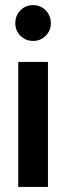

<svg xmlns="http://www.w3.org/2000/svg" viewBox="-20 -533 278 753"><path d="M109.5 -513Q139 -513 159.2 -492.5Q179.5 -472 179.5 -442Q179.5 -413 159.2 -392.8Q139 -372.5 109.5 -372.5Q80.5 -372.5 60.2 -392.8Q40 -413 40 -442Q40 -472 60.2 -492.5Q80.5 -513 109.5 -513ZM168 -290V200H51.5V-290Z"/></svg>

Font: Urbanist ExtraBold
Style: Regular
Weight: 800
Designer: Corey Hu
Foundry: Corey Hu
Version: Version 1.330; ttfautohint (v1.8.4.7-5d5b)